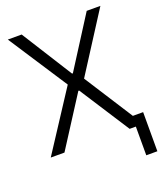

<svg xmlns="http://www.w3.org/2000/svg" viewBox="-158 -808 912 1081"><g transform="rotate(-20 298.0 -267.5)"><path d="M293.9 -403.3H298.8L492.2 -707H574.2L347.7 -353.5L534.2 -62.5H595.7V171.9H529.3V0H492.2L298.8 -299.8H293.9L101.6 0H19.5L250 -353.5L19.5 -707H102.5Z"/></g></svg>

Font: Pretendard Std Light
Style: Regular
Weight: 300
Designer: Base glyphs from Inter by Rasmus Andersson; Hangeul glyphs from Noto Sans CJK(Source Han Sans) by Jang Soo-young and Kan
Foundry: Kil Hyung-jin
Version: Version 1.309